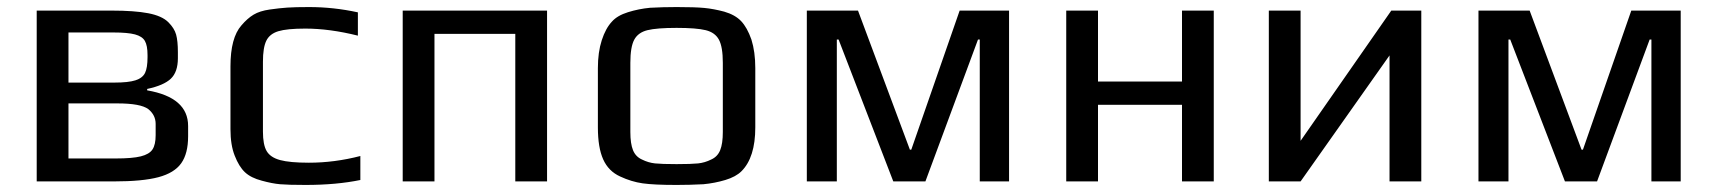

<svg xmlns="http://www.w3.org/2000/svg" viewBox="-20 -514 4866 544"><path d="M84 -484H296Q361 -484 400 -476.5Q439 -469 457 -451Q474 -434 479 -416Q484 -398 484 -366V-349Q484 -310 464 -291Q444 -272 397 -262V-258Q513 -238 513 -157V-128Q513 -79 493.5 -51.5Q474 -24 429 -12Q384 0 303 0H84ZM304 -280Q344 -280 364 -286.5Q384 -293 391 -307.5Q398 -322 398 -352V-358Q398 -385 390.5 -398Q383 -411 362.5 -416.5Q342 -422 301 -422H174V-280ZM308 -65Q355 -65 379 -71Q403 -77 412 -90.5Q421 -104 421 -131V-163Q421 -188 400 -205Q378 -221 313 -221H174V-65Z M633 0ZM722 -2Q691 -10 674 -26Q657 -42 645 -73Q633 -103 633 -148V-326Q633 -407 664 -442Q681 -462 698.5 -472.5Q716 -483 744 -487Q772 -491 794 -492.5Q816 -494 856 -494Q925 -494 994 -479V-413Q914 -433 845 -433Q793 -433 768.5 -425.5Q744 -418 734.5 -398.5Q725 -379 725 -339V-141Q725 -104 735.5 -86Q746 -68 773.5 -60.5Q801 -53 855 -53Q928 -53 1001 -72V-4Q933 10 846 10Q796 10 773.5 8Q751 6 722 -2Z M1121 -484H1530V0H1440V-418H1211V0H1121Z M1737 -14Q1704 -29 1689 -62.5Q1674 -96 1674 -153V-321Q1674 -366 1685 -400Q1696 -434 1714 -453Q1729 -470 1759.5 -479.5Q1790 -489 1822 -492Q1858 -494 1897 -494Q1949 -494 1975.5 -491.5Q2002 -489 2032 -481Q2063 -472 2080 -454Q2097 -436 2109 -402Q2120 -367 2120 -321V-153Q2120 -68 2081 -29Q2065 -13 2035 -4Q2005 5 1973 8Q1935 10 1897 10Q1833 10 1801 5.5Q1769 1 1737 -14ZM1995 -62Q2013 -70 2020.5 -88.5Q2028 -107 2028 -140V-336Q2028 -381 2017 -401.5Q2006 -422 1979.5 -428.5Q1953 -435 1897 -435Q1841 -435 1814.5 -428.5Q1788 -422 1777 -401.5Q1766 -381 1766 -336V-140Q1766 -107 1773.5 -88.5Q1781 -70 1799 -62Q1817 -53 1836 -51Q1855 -49 1897 -49Q1939 -49 1958 -51Q1977 -53 1995 -62Z M2266 -484H2411L2558 -90H2562L2699 -484H2839V0H2756V-402H2751L2602 0H2511L2356 -402H2351V0H2266Z M3001 -484H3091V-283H3329V-484H3419V0H3329V-217H3091V0H3001Z M4007 -484V0H3917V-357L3665 0H3575V-484H3665V-115L3922 -484Z M4169 -484H4314L4461 -90H4465L4602 -484H4742V0H4659V-402H4654L4505 0H4414L4259 -402H4254V0H4169Z"/></svg>

Font: Play
Style: Regular
Weight: 400
Designer: Jonas Hecksher (Cyrillic expansion: Cyreal)
Foundry: Jonas Hecksher, Playtype, e-types AS
Version: Version 2.101; ttfautohint (v1.5.65-e2d9)